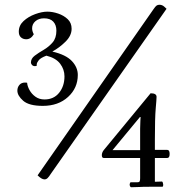

<svg xmlns="http://www.w3.org/2000/svg" viewBox="-20 -721 803 807"><path d="M194 9Q187 20 181 26.5Q175 33 167 33Q155 33 138 16L625 -682Q633 -694 638 -697.5Q643 -701 650 -701Q662 -701 671 -692.5Q680 -684 680 -684ZM167 -303Q206 -303 228.5 -331Q251 -359 251 -400Q251 -429 233 -453Q215 -477 175 -487Q151 -478 143 -468Q135 -458 134.5 -451Q134 -444 134 -444Q131 -443 127 -443Q119 -443 114.5 -448Q110 -453 110 -458Q110 -475 126 -487Q142 -499 163.5 -511.5Q185 -524 201 -542.5Q217 -561 217 -592Q217 -616 204 -630Q191 -644 165 -644Q143 -644 129 -632Q115 -620 115 -602Q115 -590 122 -577Q110 -556 90 -556Q77 -556 68 -564Q59 -572 59 -588Q59 -614 79 -632.5Q99 -651 127.5 -661.5Q156 -672 179 -672Q201 -672 224.5 -664Q248 -656 264.5 -640.5Q281 -625 281 -600Q281 -571 255 -545.5Q229 -520 201 -505V-504Q257 -491 282 -464.5Q307 -438 307 -406Q307 -351 266 -313.5Q225 -276 160 -276Q102 -276 77.5 -297.5Q53 -319 53 -340Q53 -354 61.5 -364Q70 -374 85 -374Q91 -374 94 -373Q95 -359 104 -342.5Q113 -326 129 -314.5Q145 -303 167 -303ZM569 -57H416Q408 -57 408 -69Q408 -74 410 -79.5Q412 -85 416 -90L613 -329Q638 -329 638 -314Q638 -304 634.5 -265Q631 -226 631 -134V-91H683Q693 -91 693 -74Q693 -57 683 -57H631V43L660 42Q663 42 664.5 47Q666 52 666 55Q666 64 662 64H607Q578 64 564.5 65Q551 66 531 66Q529 66 527 62.5Q525 59 525 55Q525 52 526.5 48.5Q528 45 529 45H558Q566 45 567.5 40Q569 35 569 28ZM453 -90H569V-180Q569 -198 570 -213.5Q571 -229 571 -229H568Z"/></svg>

Font: Sedan
Style: Regular
Weight: 400
Designer: Sebastian Salazar
Foundry: Sebastian Salazar
Version: Version 1.100; ttfautohint (v1.8.4.7-5d5b)